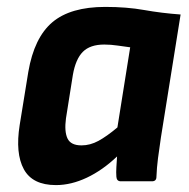

<svg xmlns="http://www.w3.org/2000/svg" viewBox="-20 -525 548 556"><path d="M142 11Q74 11 49 -35Q24 -81 37 -163L62 -317Q79 -416 131.5 -460.5Q184 -505 285 -505Q347 -505 397.5 -496Q448 -487 503 -483L446 -127Q441 -94 437.5 -66.5Q434 -39 433 -13Q433 0 420 0H330Q318 0 317 -13Q316 -26 317 -41Q318 -56 319 -72Q277 -32 231.5 -10.5Q186 11 142 11ZM216 -104Q241 -104 265 -117Q289 -130 320 -156L357 -388Q341 -390 321 -393Q301 -396 282 -396Q241 -396 220 -375Q199 -354 191 -308L171 -182Q166 -144 175.5 -124Q185 -104 216 -104Z"/></svg>

Font: Sofia Sans Semi Condensed ExtraBold
Style: Italic
Weight: 800
Italic angle: -9°
Version: Version 4.100